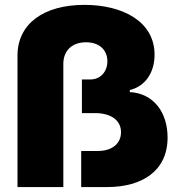

<svg xmlns="http://www.w3.org/2000/svg" viewBox="-20 -757 725 777"><path d="M50.8 -532.2V0H236.3V-498.5C236.3 -552.7 272 -585.9 328.1 -585.9C382.8 -585.9 414.6 -554.2 414.6 -508.8C414.6 -467.3 386.7 -435.5 346.2 -435.5H311.5V-299.3H364.7C429.2 -299.3 469.7 -270 469.7 -222.2C469.7 -175.3 433.1 -146 375.5 -146H308.6V0H413.6C556.6 0 658.2 -66.4 658.2 -200.2C658.2 -302.7 601.1 -379.4 505.4 -384.3V-392.6C569.3 -408.2 605.5 -464.8 605.5 -535.6C605.5 -671.9 473.6 -737.3 321.8 -737.3C156.2 -737.3 50.8 -660.2 50.8 -532.2Z"/></svg>

Font: Raveo ExtraBold
Style: Regular
Weight: 800
Designer: Jakub Foglar, Rasmus Andersson (Inter)
Foundry: Jakubfoglar.com
Version: Version 1.100;Glyphs 3.2.3 (3260)